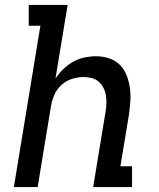

<svg xmlns="http://www.w3.org/2000/svg" viewBox="-20 -755 640 775"><path d="M36 0 143 -651H96V-735H253L204 -438Q218 -459 236 -476.5Q254 -494 275.5 -506Q297 -518 321 -523Q345 -528 368 -528Q395 -528 420.5 -519.5Q446 -511 464 -493Q482 -475 491.5 -450Q501 -425 504.5 -398.5Q508 -372 506 -344.5Q504 -317 500 -289L466 -84H513V0H356L406 -303Q409 -320 409.5 -337Q410 -354 407.5 -370Q405 -386 397.5 -400.5Q390 -415 378 -425.5Q366 -436 350 -440Q334 -444 317 -444Q294 -444 270.5 -436.5Q247 -429 228.5 -412.5Q210 -396 200 -373.5Q190 -351 186 -328L132 0Z"/></svg>

Font: Iosevka Etoile Medium
Style: Italic
Weight: 500
Italic angle: -9°
Designer: Belleve Invis
Foundry: Belleve Invis
Version: Version 22.1.2; ttfautohint (v1.8.4)